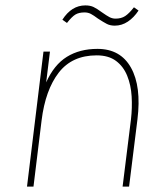

<svg xmlns="http://www.w3.org/2000/svg" viewBox="-20 -691 608 711"><path d="M228 -606 211 -618Q245 -671 296 -671Q314 -671 326.5 -665Q339 -659 358 -645Q375 -633 385.5 -627.5Q396 -622 408 -622Q429 -622 443.5 -631.5Q458 -641 476 -664L493 -652Q476 -626 453.5 -611Q431 -596 405 -596Q388 -596 375.5 -602.5Q363 -609 343 -622Q327 -634 316.5 -639.5Q306 -645 293 -645Q272 -645 259 -637Q246 -629 228 -606ZM80 0 141 -500H165L151 -386Q180 -451 227.5 -480.5Q275 -510 341 -510Q426 -510 465 -440.5Q504 -371 489 -249L458 0H434L465 -249Q470 -292 467.5 -334Q465 -376 451 -410.5Q437 -445 409.5 -465.5Q382 -486 338 -486Q247 -486 197.5 -422Q148 -358 134 -245L104 0Z"/></svg>

Font: Haskoy Thin
Style: Italic
Weight: 100
Designer: Ertekin Erdin
Foundry: Ertekin Erdin
Version: Version 2.000; ttfautohint (v1.8.4.7-5d5b)